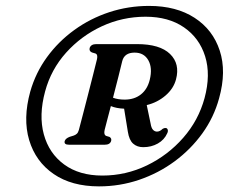

<svg xmlns="http://www.w3.org/2000/svg" viewBox="-20 -778 794 666"><path d="M323.5 -131.5Q228.5 -131.5 166 -174.5Q103.5 -217.5 81.2 -292Q59 -366.5 85 -460.5Q103.5 -525.5 143 -579.8Q182.5 -634 237.8 -674Q293 -714 359.2 -735.8Q425.5 -757.5 497 -757.5Q591.5 -757.5 655 -716.2Q718.5 -675 742.2 -602.5Q766 -530 740 -437Q722 -371 681.8 -315.2Q641.5 -259.5 585.5 -218.2Q529.5 -177 462.5 -154.2Q395.5 -131.5 323.5 -131.5ZM335 -169Q416.5 -169 489.5 -204.2Q562.5 -239.5 615.5 -300Q668.5 -360.5 689.5 -437.5Q711.5 -519 691.5 -582.8Q671.5 -646.5 618 -683.2Q564.5 -720 485 -720Q405 -720 333.2 -686.8Q261.5 -653.5 209.2 -595.2Q157 -537 136.5 -461Q114 -378 132 -312Q150 -246 202.5 -207.5Q255 -169 335 -169ZM590.5 -502.5Q582 -470.5 554 -446.5Q526 -422.5 489 -413.5L502.5 -349Q505 -333.5 511 -327.5Q517 -321.5 524.5 -321.5Q534.5 -321.5 544 -331Q549.5 -334.5 555 -334Q560 -333.5 561.8 -328Q563.5 -322.5 560 -315.5Q550 -293 527.5 -280.2Q505 -267.5 477 -267.5Q455.5 -267.5 441.8 -279.8Q428 -292 423.5 -321L410.5 -401Q397 -401.5 385.5 -403.8Q374 -406 364.5 -410Q358 -385.5 352.5 -364.2Q347 -343 343 -327.5Q339 -310.5 348.5 -306.5L360 -303Q368 -298 365.5 -289Q361.5 -276 343.5 -276H219.5Q201 -276 204.5 -289Q207.5 -298 222 -303.5L235 -307.5Q241.5 -309.5 246.2 -313.8Q251 -318 253.5 -327Q259.5 -349.5 268 -382.5Q276.5 -415.5 285.8 -451.5Q295 -487.5 303.2 -519.8Q311.5 -552 316.5 -573Q320 -589 311 -592.5L299 -596Q288.5 -600.5 291 -611.5Q295.5 -625 314 -625H455.5Q534.5 -625 569.8 -590.8Q605 -556.5 590.5 -502.5ZM404 -566Q399.5 -546 390.5 -511.2Q381.5 -476.5 372 -439Q389 -432.5 412.5 -432.5Q446 -432.5 468.8 -450.5Q491.5 -468.5 499.5 -501.5Q509.5 -542.5 494.5 -569Q479.5 -595.5 447 -595.5Q411.5 -595.5 404 -566Z"/></svg>

Font: Fraunces 9pt SemiBold
Style: Italic
Weight: 600
Italic angle: -16°
Version: Version 1.000;[b76b70a41]